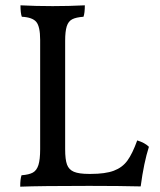

<svg xmlns="http://www.w3.org/2000/svg" viewBox="-20 -699 600 722"><path d="M496 -171Q525 -162 540 -147Q521 -88 509 2Q431 0 315 0Q131 0 56 3Q56 -26 61 -40Q89 -42 103.5 -50Q118 -58 124.5 -78.5Q131 -99 131 -138V-549Q131 -599 116.5 -616.5Q102 -634 62 -636Q57 -650 57 -679Q115 -676 178 -676Q239 -676 299 -679Q299 -650 294 -636Q266 -634 251.5 -626.5Q237 -619 231 -600Q225 -581 225 -546V-138Q225 -99 232 -80Q239 -61 258 -53Q277 -45 315 -45H321Q376 -45 408 -57Q440 -69 459 -95Q478 -121 496 -171Z"/></svg>

Font: Vollkorn SC
Style: Regular
Weight: 400
Designer: Friedrich Althausen
Foundry: Friedrich Althausen
Version: Version 4.015